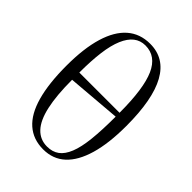

<svg xmlns="http://www.w3.org/2000/svg" viewBox="-228 -892 1016 1016"><g transform="rotate(45 280.5 -384.0)"><path d="M282 14Q207 14 156.5 -30.5Q106 -75 81 -164.5Q56 -254 56 -387Q56 -516 82.5 -604Q109 -692 160.5 -737Q212 -782 288 -782Q396 -782 451 -682.5Q506 -583 506 -385Q506 -255 480 -166Q454 -77 404.5 -31.5Q355 14 282 14ZM286 -11Q326 -11 353.5 -31Q381 -51 398.5 -94.5Q416 -138 423.5 -208.5Q431 -279 431 -380L130 -355Q130 -238 147 -161.5Q164 -85 199 -48Q234 -11 286 -11ZM130 -409H431Q431 -590 393.5 -674Q356 -758 276 -758Q239 -758 211.5 -736.5Q184 -715 165.5 -671.5Q147 -628 138.5 -562.5Q130 -497 130 -409Z"/></g></svg>

Font: Literata 60pt Light
Style: Regular
Weight: 300
Designer: Latin by Veronika Burian and Jose Scaglione. Greek by Irene Vlachou. Cyrillic by Vera Evstafieva.
Foundry: TypeTogether
Version: Version 3.103;gftools[0.9.29]